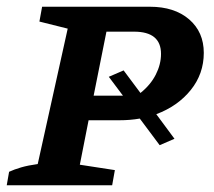

<svg xmlns="http://www.w3.org/2000/svg" viewBox="-29 -550 635 570"><path d="M-9 0 -2 -40Q13 -47 33.5 -53Q54 -59 83 -63L172 -465L88 -486L96 -530H416Q489 -530 532.5 -492.5Q576 -455 576 -393Q576 -331 537.5 -283Q499 -235 435 -211L489 -138L445 -119L386 -198Q357 -193 326 -193H234L208 -61L312 -45L304 0ZM338 -341 388 -274Q418 -298 433.5 -328.5Q449 -359 449 -390Q449 -456 369 -456H287L249 -266H336L294 -322Z"/></svg>

Font: Piazzolla SC SemiBold
Style: Italic
Weight: 600
Italic angle: -11.3°
Designer: Juan Pablo del Peral
Foundry: Huerta Tipografica
Version: Version 1.330